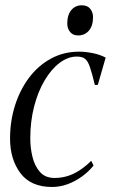

<svg xmlns="http://www.w3.org/2000/svg" viewBox="-20 -716 442 745"><path d="M182 9.5Q99.5 9.5 59.2 -44.2Q19 -98 19 -178.5Q19 -245.5 38 -306Q57 -366.5 92.2 -413.8Q127.5 -461 177 -488.2Q226.5 -515.5 287 -515.5Q312 -515.5 340.2 -509.8Q368.5 -504 390 -492.5L359.5 -386.5H348Q337 -432.5 328.8 -456.2Q320.5 -480 309.5 -488.2Q298.5 -496.5 278 -496.5Q243.5 -496.5 211.2 -472Q179 -447.5 153.2 -404.2Q127.5 -361 112.5 -303.2Q97.5 -245.5 97.5 -178.5Q97.5 -142.5 106 -107.2Q114.5 -72 135 -48.8Q155.5 -25.5 191.5 -25.5Q218 -25.5 241.8 -32.8Q265.5 -40 288.2 -54.8Q311 -69.5 334 -92L343 -73.5Q323.5 -49.5 297.5 -30.8Q271.5 -12 242 -1.2Q212.5 9.5 182 9.5ZM283 -578.5Q263 -578.5 252 -592Q241 -605.5 241 -624.5Q241 -658.5 256.8 -677Q272.5 -695.5 297.5 -695.5Q319 -695.5 330 -682Q341 -668.5 341 -649.5Q341 -616 325 -597.2Q309 -578.5 283 -578.5Z"/></svg>

Font: Merriweather 144pt Light
Style: Italic
Weight: 300
Italic angle: -7.8°
Version: Version 2.101